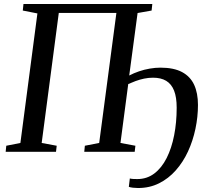

<svg xmlns="http://www.w3.org/2000/svg" viewBox="-20 -763 1046 965"><path d="M674 182Q662 182 648.5 180.5Q635 179 627.5 176L632.5 134Q639.5 136 650 136.5Q660.5 137 670 137Q718.5 137 755.5 109Q792.5 81 817.5 31.5Q842.5 -18 855.2 -82.8Q868 -147.5 868 -221.5Q868 -274.5 854.8 -307.8Q841.5 -341 815.2 -356.8Q789 -372.5 749 -372.5Q726.5 -372.5 704 -367.8Q681.5 -363 661.2 -355.5Q641 -348 624.5 -340.5L585.5 -44.5L660.5 -30.5L657 0H403.5L406.5 -30.5L478.5 -44.5L565 -698H275.5L189.5 -44.5L265 -30.5L261.5 0H8.5L11.5 -30.5L82.5 -44.5L168 -695.5L94.5 -710L98 -743H745.5L742 -710L671.5 -697.5L629.5 -383.5Q652.5 -395.5 678.8 -404.5Q705 -413.5 732.8 -418.2Q760.5 -423 786.5 -423Q853.5 -423 895 -400.8Q936.5 -378.5 955.8 -336.8Q975 -295 975 -235.5Q975 -175.5 962.2 -115.2Q949.5 -55 924.8 -1.5Q900 52 863.5 93.2Q827 134.5 779.5 158.2Q732 182 674 182Z"/></svg>

Font: Merriweather 72pt
Style: Italic
Weight: 400
Italic angle: -7.8°
Version: Version 2.101